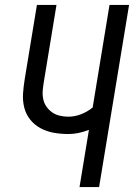

<svg xmlns="http://www.w3.org/2000/svg" viewBox="-20 -755 541 775"><path d="M301 0 339 -231Q319 -223 298 -218.5Q277 -214 256 -214Q226 -214 197.5 -219Q169 -224 144.5 -237Q120 -250 102.5 -271.5Q85 -293 78 -320.5Q71 -348 73 -377.5Q75 -407 80 -437L129 -735H208L157 -425Q154 -407 152.5 -389.5Q151 -372 154.5 -355Q158 -338 167.5 -324.5Q177 -311 190.5 -301.5Q204 -292 221 -288Q238 -284 256 -284Q282 -284 307.5 -294Q333 -304 354 -321L422 -735H501L380 0Z"/></svg>

Font: Iosevka
Style: Italic
Weight: 400
Italic angle: -9°
Monospace: yes
Designer: Belleve Invis
Foundry: Belleve Invis
Version: Version 32.5.0; ttfautohint (v1.8.4)